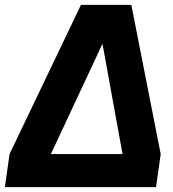

<svg xmlns="http://www.w3.org/2000/svg" viewBox="-47 -765 707 785"><path d="M591 0 610 -135 490 -745H284L-8 -135L-27 0ZM161 -135 372 -586 454 -135Z"/></svg>

Font: Plus Jakarta Sans ExtraBold
Style: Italic
Weight: 800
Italic angle: -8°
Designer: Gumpita Rahayu
Foundry: Tokotype
Version: Version 2.071;gftools[0.9.30]